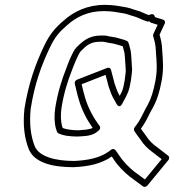

<svg xmlns="http://www.w3.org/2000/svg" viewBox="-20 -692 727 770"><path d="M307.4 -354.2 403.3 -391.7 415.3 -346.1C415.4 -345.9 415.5 -345.6 415.5 -345.4C422.4 -325.2 427.1 -309.9 439.1 -290.3C442.7 -284.6 445.6 -279.3 447.9 -274.4C447.9 -274.4 459.1 -253.5 470.7 -277C481.8 -299.5 492.2 -312.3 499.6 -342C501.9 -351.9 503.6 -360.8 505 -369.5C506.4 -377.9 507.6 -388.5 508.6 -398.3C510.1 -408.9 510.1 -415.6 509.1 -423.4C507.9 -436.8 506.9 -472.1 504.1 -488C504.1 -488.2 504 -488.6 504 -488.8L497.8 -512.8C497.7 -513.1 497.6 -513.4 497.5 -513.6L494.8 -521.6C494 -524 492 -526.1 490.1 -527.2C479 -533.2 466.5 -534.9 458.1 -537.9C442.7 -543.3 425.2 -544.2 414.2 -547C409.3 -548.5 406.5 -548.7 400.4 -549.4C400 -549.5 399.4 -549.5 399 -549.5H384C335.7 -549.5 309.5 -525.3 285.7 -500.9C285.4 -500.6 285 -500.2 284.8 -499.9C268.9 -480.7 253.3 -438.4 246.1 -418.7C227.1 -371.1 210.9 -318.2 201.7 -260C196.9 -230.1 197.9 -198.9 204.4 -175.9C204.5 -175.8 204.6 -175.5 204.6 -175.4L208.7 -163.4C209.5 -161 211.5 -158.9 213.4 -157.8C232 -147.7 263.1 -144.5 289.9 -144.5C290.1 -144.5 290.5 -144.5 290.7 -144.5C313 -145.9 342.6 -145.1 365 -160.1C369.5 -163.3 373 -166 376.6 -169.2C382.2 -174 383.2 -181.9 379.8 -186.4C354.3 -220.4 333 -259 320.4 -303.2C315.4 -319.3 311.5 -337.2 307.4 -354.2ZM289.2 -372.5C282.4 -369.9 278.2 -362.4 279.9 -356.2C285.2 -335.8 289.6 -313.5 296 -292.8C308.2 -250.3 327.9 -212.6 351.6 -179.1C341.1 -173 317.8 -171 293.4 -169.5C271.8 -169.6 245.9 -172.6 231.5 -178.6L228.8 -186.3C223.8 -204.5 222.5 -233.5 226.7 -260C235.6 -316.2 250.9 -366.3 269.7 -413.3C276.7 -432.4 292.8 -472.3 303 -485.6C325.3 -508.4 341.7 -524.5 380.1 -524.5H394.4C397.9 -524.1 402.6 -523.2 402.9 -523.1C403.2 -523 403.5 -522.9 403.8 -522.9C419.4 -518.8 435.1 -518.2 446.5 -514.1C456.1 -510.8 464.1 -509.5 472 -506.4L473.3 -502.8L479.2 -479.6C481.2 -468 482.7 -430.3 483.9 -417C483.9 -416.8 484 -416.6 484 -416.4C484.7 -411.1 484.6 -405 483.5 -398C483.5 -397.8 483.5 -397.5 483.4 -397.2C482.4 -386.8 481.3 -377.5 480 -369.5C478.8 -361.6 477 -352.8 475 -344C471 -327.9 467.2 -320.4 460.2 -307.5C450.5 -323.9 446.9 -335.3 439.8 -356.2L424.9 -412.8C423.4 -418.5 416.7 -422.3 409.6 -419.5ZM577.9 -606.5 579.2 -607C580.7 -603.5 583 -601.8 585.6 -601L612.2 -592.6L595.1 -555.7C593.7 -552.8 593.4 -549.5 594.2 -546.9C600.4 -525.2 604.3 -513.7 605.3 -483.4C608.1 -443.2 611.7 -413.2 603.3 -368.3C595.6 -326.9 586.4 -297.1 571.1 -268.9C565.6 -259.9 560 -249 552 -232.9C542.4 -213 531.9 -196.1 520.3 -181.8C516.8 -177.5 516.1 -171.6 518.5 -167.5C527.5 -152.4 535.2 -143.9 544.1 -131.1C556 -111.8 575 -93.5 592.1 -81.5L628.3 -53.7L561.1 27.7L517.7 -4.3C498 -19.9 472.6 -45.8 458.5 -67.9C453 -76.1 448.3 -83.6 442.2 -90.8C438.3 -95.5 430.8 -95.3 425.7 -91.8C422 -89.1 417 -85.1 414.9 -83.4C379.7 -59.1 334.7 -49.2 278.1 -46.5C201.6 -46.5 137.1 -63.7 119.5 -105.2C103.4 -145.2 96.7 -195.4 103.3 -257.3C118.5 -352.9 144.9 -428.5 180.4 -502.1C201.2 -545.2 218.2 -564.1 248.5 -590.3C286 -624.3 332.9 -647.5 396.6 -647.5C430.1 -647.5 452.2 -642.4 479.7 -637.7C489.2 -635.5 496.2 -633.4 504.6 -630.2C504.8 -630.1 505.2 -630 505.3 -630L518.7 -626C518.9 -625.9 519.1 -625.9 519.3 -625.8C532.3 -622.6 548.2 -612.6 566.8 -607.2C571.2 -604.8 574.3 -605.1 577.9 -606.5ZM576.8 -631.4C562.8 -635.5 548.9 -645 529 -650.1L516.4 -653.9C507.9 -657.1 497.8 -660.2 488.5 -662.2C488.4 -662.2 488.1 -662.3 488 -662.3C460.8 -667 436.9 -672.5 400.5 -672.5C330.3 -672.5 275.1 -645.7 233.3 -607.7C201.9 -580.6 180.1 -555.8 157.9 -509.9C121.4 -434.2 93.6 -354 78.2 -257C78.2 -256.9 78.1 -256.6 78.1 -256.4C71 -190.5 78 -136.9 95.8 -92.8C119.7 -36.7 196.4 -21.5 274.4 -21.5C274.5 -21.5 274.8 -21.5 275 -21.5C334.4 -24.2 385.4 -34.6 427.9 -64.2C427.9 -64.2 428.1 -64.3 428.3 -64.5C430.7 -61.1 433.7 -56.5 436.5 -52.1C452.5 -27.3 478.4 -1 500.4 16.3L553.3 55.4C557.9 58.8 566.3 57.9 571.2 51.9L655.3 -50.1C659.4 -55 660 -63.3 654.7 -67.3L609.1 -102.5C593.1 -113.5 576.7 -129.6 566 -146.9C557.4 -159.4 552.1 -165.2 545.1 -175.8C554.7 -188.8 565.9 -207.1 574.5 -225.1C582.2 -240.7 588.4 -252.3 592.4 -258.8C592.5 -259 592.6 -259.3 592.7 -259.5C610.5 -291.9 620.2 -324.8 628.2 -367.6C637.2 -415.9 633.3 -450.1 630.6 -488.6C629.6 -517.8 625.4 -533.4 619.9 -552.8L640.6 -597.3C643.6 -604 640.9 -611 634.7 -613L601.5 -623.4L599.7 -628.6C598 -633.7 591.5 -637.2 584.7 -634.5Z"/></svg>

Font: Tape
Style: Regular
Weight: 500
Foundry: Cannot Into Space Fonts
Version: Version 0.97